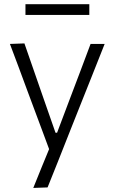

<svg xmlns="http://www.w3.org/2000/svg" viewBox="-20 -706 549 920"><path d="M139.5 194.5Q159 146 179 96.8Q199 47.5 219 -0.5V18.5Q200 -33 180.5 -85.2Q161 -137.5 142.5 -187L109 -277Q89.5 -330.5 68.5 -386.5Q47.5 -442.5 27.5 -495.5L97 -498Q120 -431 142.5 -367Q165 -303 188 -236L246 -70H253.5L316.5 -237Q341.5 -302 365.5 -366.2Q389.5 -430.5 414 -495.5H481.5Q465.5 -455.5 450.8 -418.2Q436 -381 418.2 -336Q400.5 -291 375.5 -229L320 -89.5Q282.5 5.5 256.2 71.8Q230 138 208 192ZM102 -634.5V-686Q136.5 -686 175 -686Q213.5 -686 255 -686Q297 -686 335.2 -686Q373.5 -686 408 -686V-634.5Q373.5 -634.5 335.2 -634.5Q297 -634.5 255 -634.5Q213.5 -634.5 175 -634.5Q136.5 -634.5 102 -634.5Z"/></svg>

Font: Commissioner Thin Light
Style: Regular
Weight: 300
Version: Version 1.000